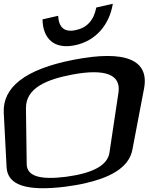

<svg xmlns="http://www.w3.org/2000/svg" viewBox="-89 -987 790 1021"><path d="M677 -516C706 -669 578 -723 302 -669C44 -619 -76 -522 -69 -387L-54 -98C-49 -2 52 31 257 6C295 1 332 -5 366 -13C483 -40 596 -89 615 -191ZM298 -591C472 -623 555 -590 541 -495L493 -175C483 -108 405 -66 263 -47C122 -29 54 -51 53 -114L49 -411C48 -520 160 -565 298 -591ZM511 -967 423 -947C410 -879 373 -839 314 -827C255 -814 224 -839 220 -903L137 -884C139 -782 198 -724 308 -746C422 -769 493 -857 511 -967Z"/></svg>

Font: Gamestation Warped
Style: Regular
Weight: 400
Designer: Jonas Hecksher
Foundry: Jonas Hecksher, Playtypeª, e-types AS
Version: Version 1.003